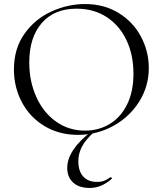

<svg xmlns="http://www.w3.org/2000/svg" viewBox="-20 -656 806 951"><path d="M49 -312Q49 -415 101 -488.5Q153 -562 234.5 -599Q316 -636 401 -636Q496 -636 568 -591.5Q640 -547 678.5 -474Q717 -401 717 -319Q717 -228 669 -152Q621 -76 540.5 -32Q460 12 366 12Q273 12 200.5 -31.5Q128 -75 88.5 -149.5Q49 -224 49 -312ZM641 -291Q641 -385 606 -458Q571 -531 507.5 -572Q444 -613 359 -613Q249 -613 187 -542Q125 -471 125 -347Q125 -253 160 -175.5Q195 -98 258 -53.5Q321 -9 401 -9Q469 -9 523.5 -42Q578 -75 609.5 -138.5Q641 -202 641 -291ZM368 143Q368 191 392 218Q416 245 461 245Q482 245 497 239Q512 233 526 222H528Q531 222 533.5 225Q536 228 533 230Q482 275 425 275Q371 275 342 248Q313 221 313 176Q313 87 434 -6L445 -1Q404 36 386 70Q368 104 368 143Z"/></svg>

Font: Cormorant Unicase
Style: Regular
Weight: 400
Designer: Christian Thalmann (Catharsis Fonts)
Foundry: Catharsis Fonts
Version: Version 4.000